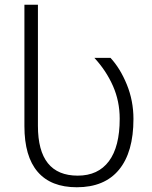

<svg xmlns="http://www.w3.org/2000/svg" viewBox="-20 -780 640 810"><path d="M83 -248V-760H140V-249Q140 -39 308 -39Q394 -39 439.5 -100Q485 -161 485 -279Q485 -353 456.5 -417.5Q428 -482 378 -536H446Q487 -492 515 -423.5Q543 -355 543 -278Q543 -138 482 -64Q421 10 304 10Q195 10 139 -55Q83 -120 83 -248Z"/></svg>

Font: Noto Sans Georgian Light
Style: Regular
Weight: 300
Designer: Monotype Design team
Foundry: Monotype Imaging Inc.
Version: Version 1.000